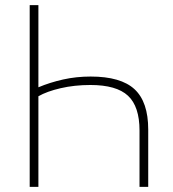

<svg xmlns="http://www.w3.org/2000/svg" viewBox="-20 -730 676 750"><path d="M130 -710V-389Q175 -408 226.5 -419.5Q278 -431 334 -431Q452 -431 505.5 -381.5Q559 -332 559 -224V0H525V-220Q525 -314 480 -356Q435 -398 333 -398Q271 -398 217 -385.5Q163 -373 130 -354V0H96V-710Z"/></svg>

Font: Raleway ExtraLight
Style: Regular
Weight: 200
Designer: Matt McInerney, Pablo Impallari, Rodrigo Fuenzalida
Foundry: Matt McInerney, Pablo Impallari, Rodrigo Fuenzalida
Version: Version 4.026